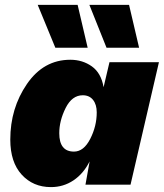

<svg xmlns="http://www.w3.org/2000/svg" viewBox="-20 -754 669 784"><path d="M297 -734 338 -559H206L134 -734ZM507 -734 548 -559H415L345 -734ZM188 10Q115 10 68.5 -41Q22 -92 22 -184Q22 -312 90 -411Q158 -510 267 -510Q317 -510 355 -483Q393 -456 403 -398L427 -500H629L513 0H329L346 -95Q321 -45 280 -17.5Q239 10 188 10ZM282 -135Q322 -135 348.5 -187Q375 -239 375 -295Q375 -327 360 -346Q345 -365 318 -365Q274 -365 248 -313Q222 -261 222 -210Q222 -135 282 -135Z"/></svg>

Font: Elaine Sans ExtraBold
Style: Italic
Weight: 800
Italic angle: -13°
Designer: Wei Huang
Foundry: Wei Huang
Version: Version 2.001;December 24, 2019;FontCreator 12.0.0.2547 64-b